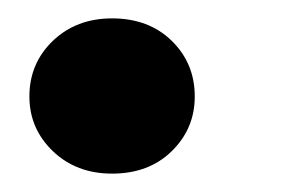

<svg xmlns="http://www.w3.org/2000/svg" viewBox="-20 -182 307 209"><path d="M102 7Q63 7 37.5 -17.5Q12 -42 12 -77Q12 -113 37.5 -137.5Q63 -162 102 -162Q142 -162 167 -137.5Q192 -113 192 -77Q192 -42 167 -17.5Q142 7 102 7Z"/></svg>

Font: DM Sans 20pt Black
Style: Italic
Weight: 900
Italic angle: -10°
Version: Version 4.004;gftools[0.9.30]